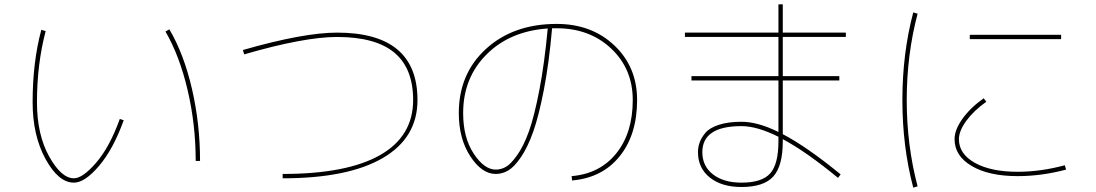

<svg xmlns="http://www.w3.org/2000/svg" viewBox="-20 -820 5040 883"><path d="M741 -675 759 -685Q826 -571 863 -410.5Q900 -250 900 -80H880Q880 -247 843 -405Q806 -563 741 -675ZM130 -350Q130 -534 170 -683L190 -677Q150 -525 150 -350Q150 -201 206 -100.5Q262 0 320 0Q360 0 422 -71.5Q484 -143 531 -273L549 -267Q501 -134 435.5 -57Q370 20 320 20Q249 20 189.5 -88.5Q130 -197 130 -350Z M1097 -590Q1376 -670 1530 -670Q1900 -670 1900 -360Q1900 -186 1740 -93Q1580 0 1280 0V-20Q1575 -20 1727.5 -106.5Q1880 -193 1880 -360Q1880 -506 1793.5 -578Q1707 -650 1530 -650Q1379 -650 1103 -570Z M2090 -300Q2090 -481 2215.5 -595.5Q2341 -710 2540 -710Q2701 -710 2805.5 -611Q2910 -512 2910 -360Q2910 -201 2830 -101.5Q2750 -2 2611 10L2609 -10Q2739 -21 2814.5 -115Q2890 -209 2890 -360Q2890 -503 2791 -596.5Q2692 -690 2540 -690H2519Q2505 -530 2481.5 -408.5Q2458 -287 2432.5 -215Q2407 -143 2376 -97.5Q2345 -52 2317.5 -36Q2290 -20 2260 -20Q2196 -20 2143 -101Q2090 -182 2090 -300ZM2499 -689Q2325 -677 2217.5 -569.5Q2110 -462 2110 -300Q2110 -187 2158.5 -113.5Q2207 -40 2260 -40Q2284 -40 2306.5 -52.5Q2329 -65 2358.5 -106.5Q2388 -148 2412.5 -216Q2437 -284 2460.5 -406Q2484 -528 2499 -689Z M3190 -120Q3190 -143 3197.5 -164.5Q3205 -186 3224 -209Q3243 -232 3286 -246Q3329 -260 3390 -260Q3465 -260 3560 -213V-450H3160V-470H3560V-650H3130V-670H3560V-800H3580V-670H3870V-650H3580V-470H3840V-450H3580V-203Q3691 -145 3846 -18L3834 -2Q3687 -123 3580 -180V-170Q3580 -57 3536.5 -8.5Q3493 40 3390 40Q3299 40 3244.5 -3.5Q3190 -47 3190 -120ZM3560 -191Q3462 -240 3390 -240Q3210 -240 3210 -120Q3210 -56 3259 -18Q3308 20 3390 20Q3484 20 3522 -22.5Q3560 -65 3560 -170Z M4440 -640V-660H4860V-640ZM4180 -763 4200 -757Q4150 -568 4150 -360Q4150 -152 4200 37L4180 43Q4130 -146 4130 -360Q4130 -574 4180 -763ZM4370 -180Q4370 -223 4406.5 -274Q4443 -325 4504 -368L4516 -352Q4459 -312 4424.5 -265Q4390 -218 4390 -180Q4390 -112 4463.5 -71Q4537 -30 4660 -30Q4766 -30 4877 -60L4883 -40Q4770 -10 4660 -10Q4528 -10 4449 -56.5Q4370 -103 4370 -180Z"/></svg>

Font: Mplus 1p Thin
Style: Regular
Weight: 250
Version: Version 1.061